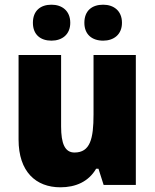

<svg xmlns="http://www.w3.org/2000/svg" viewBox="-20 -787 658 817"><path d="M120 -690C120 -639 153 -614 199 -614C244 -614 279 -640 279 -690C279 -741 244 -767 199 -767C153 -767 120 -742 120 -690ZM339 -690C339 -640 372 -614 419 -614C464 -614 499 -640 499 -690C499 -741 464 -767 419 -767C372 -767 339 -742 339 -690ZM558 -553H378V-300C378 -197 364 -138 297 -138C256 -138 240 -176 240 -249V-553H59V-193C59 -56 133 10 237 10C302 10 357 -14 389 -69H399L421 0H558Z"/></svg>

Font: Noto Sans Thai Looped SemiCondensed Black
Style: Regular
Weight: 900
Width: 4
Designer: Sasikarn Vongin, Ben Mitchell
Foundry: The Fontpad Ltd
Version: Version 1.001